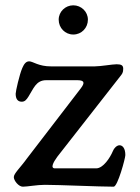

<svg xmlns="http://www.w3.org/2000/svg" viewBox="-20 -699 528 723"><path d="M256 -679C226 -679 201 -655 201 -625C201 -594 225 -569 256 -569C287 -569 311 -594 311 -625C311 -655 286 -679 256 -679ZM342 -65H187C169 -65.1 180 -87.3 196 -109L433 -412C439.8 -420.7 444 -425 444 -440C444 -453 437 -457 419 -457C403 -457 360 -449.1 336 -449H173C125 -448.7 104 -468 90 -468C78 -468 70.8 -458.6 64 -443C53.2 -418.3 39 -355 39 -346C39 -326 47 -316 62 -316C74 -316 79.9 -324.1 87 -335C106.1 -364.4 115 -397 154 -397H271C299 -397 299.8 -386.6 284 -366L82 -103C57 -68 32 -46 32 -32C32 -19 50 4 66 4C83 4 119 -3 149 -3C200 -3 355 4 408 4C423 4 452 -103 452 -115C452 -140 442 -152 430 -152C420 -152 409 -141 405 -130C395 -106 369 -65 342 -65Z"/></svg>

Font: EB Garamond SC 08
Style: Regular
Weight: 400
Version: Version 0.016